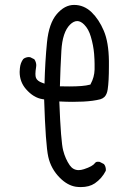

<svg xmlns="http://www.w3.org/2000/svg" viewBox="-20 -763 540 773"><path d="M59.1 -473.6Q59.1 -433.6 84.5 -404.3Q115.2 -369.1 151.4 -363.8L157.7 -362.8Q163.6 -179.7 174.3 -131.8Q185.1 -83 221.2 -46.9Q251.5 -16.6 285.2 -11.2Q295.9 -9.8 305.2 -9.8Q339.4 -9.8 361.8 -24.9Q390.1 -44.4 405.8 -75.2Q406.2 -77.1 406.2 -79.1Q406.2 -93.3 398.4 -102.5L381.3 -111.3Q377 -111.8 374.3 -111.8Q371.6 -111.8 369.1 -111.3Q365.2 -110.4 362.3 -106.4Q353 -93.3 318.4 -82Q306.6 -78.1 296.9 -78.1Q274.4 -78.1 260.7 -97.7Q243.2 -123 234.4 -157.2Q225.1 -191.4 218.8 -354.5Q250.5 -353 272.7 -353Q294.9 -353 314.9 -354Q355.5 -356 383.8 -363.3Q393.6 -366.2 400.4 -372.6Q410.6 -382.8 413.6 -403.3Q418.5 -435.5 418.5 -496.1Q418.5 -506.3 418.5 -517.6Q417.5 -593.3 397.9 -639.2Q378.4 -685.1 348.6 -713.9Q317.9 -743.2 278.3 -743.2Q240.2 -743.2 208.5 -706.1Q176.8 -668.9 169.2 -592.5Q161.6 -516.1 159.2 -426.3L149.9 -429.7Q130.4 -436.5 125 -449.2Q122.6 -455.1 122.6 -465.6Q122.6 -476.1 125.5 -494.1Q126 -496.6 126 -501Q126 -505.4 124.3 -511.7Q122.6 -518.1 118.2 -524.4L101.6 -532.7Q99.6 -533.2 95.5 -533.2Q91.3 -533.2 85.2 -531.5Q79.1 -529.8 73.7 -525.4Q62 -509.8 60.1 -488.3Q59.1 -481 59.1 -473.6ZM258.8 -415Q244.6 -415 221.2 -415.5Q223.1 -489.7 227.1 -558.6Q231.4 -633.3 261.7 -663.6Q276.4 -678.2 291 -678.2Q304.7 -678.2 318.8 -664.1Q336.9 -646 345.7 -615.2Q356 -580.6 358.9 -546.4Q360.8 -521.5 360.8 -506.1Q360.8 -490.7 360.8 -482.9Q359.9 -452.1 345.2 -425.3L343.8 -422.4L340.8 -421.9Q316.4 -415 258.8 -415Z"/></svg>

Font: Bakudai
Style: ExtraLight
Weight: 200
Version: Version 1.48